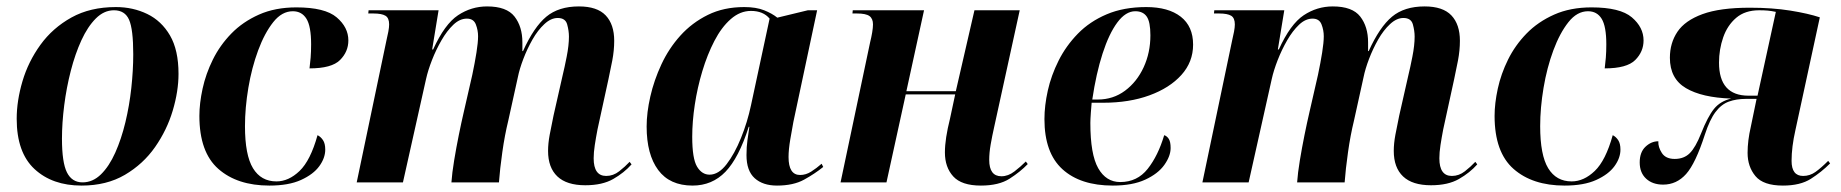

<svg xmlns="http://www.w3.org/2000/svg" viewBox="-20 -568 5733 598"><path d="M234 10Q143 10 87.5 -41.5Q32 -93 32 -198Q32 -254 50 -315Q68 -376 106 -428.5Q144 -481 202.5 -513.5Q261 -546 341 -546Q394 -546 438.5 -524.5Q483 -503 509.5 -457.5Q536 -412 536 -338Q536 -284 518 -223.5Q500 -163 463 -110Q426 -57 369 -23.5Q312 10 234 10ZM237 0Q269 0 294.5 -25Q320 -50 339 -92.5Q358 -135 370.5 -187Q383 -239 389 -294Q395 -349 395 -399Q395 -477 382 -506.5Q369 -536 335 -536Q304 -536 278.5 -510.5Q253 -485 233.5 -442.5Q214 -400 200.5 -347.5Q187 -295 180 -240Q173 -185 173 -136Q173 -62 188.5 -31Q204 0 237 0Z M819 10Q719 10 660 -42Q601 -94 601 -207Q601 -246 611 -292Q621 -338 643 -382.5Q665 -427 700.5 -463.5Q736 -500 786.5 -522.5Q837 -545 903 -545Q992 -545 1028.5 -514Q1065 -483 1065 -442Q1065 -407 1039 -381Q1013 -355 944 -355Q946 -370 947.5 -388.5Q949 -407 949 -430Q949 -486 934.5 -509.5Q920 -533 892 -533Q858 -533 831 -499Q804 -465 784 -411Q764 -357 753.5 -294.5Q743 -232 743 -175Q743 -85 768 -44Q793 -3 841 -3Q879 -3 913 -35.5Q947 -68 969 -147Q979 -142 986 -131.5Q993 -121 993 -102Q993 -76 974.5 -50.5Q956 -25 917.5 -7.5Q879 10 819 10Z M1803 9Q1745 9 1716 -18.5Q1687 -46 1687 -98Q1687 -121 1692 -148Q1697 -175 1704 -208L1733 -336Q1738 -356 1745 -391.5Q1752 -427 1752 -454Q1752 -472 1746.5 -492Q1741 -512 1717 -512Q1696 -512 1675.5 -493Q1655 -474 1638.5 -445Q1622 -416 1610 -384.5Q1598 -353 1593 -328L1563 -192Q1552 -147 1544.5 -94Q1537 -41 1534 0H1386Q1388 -29 1394.5 -68.5Q1401 -108 1409 -147.5Q1417 -187 1424 -217L1451 -335Q1459 -373 1464 -404.5Q1469 -436 1469 -455Q1469 -474 1462 -492Q1455 -510 1434 -510Q1412 -510 1392 -491Q1372 -472 1355 -442.5Q1338 -413 1325.5 -381Q1313 -349 1307 -322L1235 0H1091L1184 -444Q1187 -456 1189.5 -469.5Q1192 -483 1192 -492Q1192 -512 1180.5 -519Q1169 -526 1143 -526H1127L1128 -536H1346L1326 -414H1329Q1365 -493 1406.5 -520.5Q1448 -548 1497 -548Q1558 -548 1582.5 -516.5Q1607 -485 1607 -436Q1607 -430 1607 -422.5Q1607 -415 1607 -409H1609Q1643 -484 1681.5 -516Q1720 -548 1783 -548Q1840 -548 1866.5 -520Q1893 -492 1893 -441Q1893 -411 1887 -379.5Q1881 -348 1875 -321L1841 -165Q1836 -139 1832.5 -116Q1829 -93 1829 -75Q1829 -20 1868 -20Q1890 -20 1908.5 -34.5Q1927 -49 1941 -64L1947 -56Q1924 -30 1890 -10.5Q1856 9 1803 9Z M2137 10Q2066 10 2030 -38.5Q1994 -87 1994 -174Q1994 -217 2005.5 -267.5Q2017 -318 2040 -367.5Q2063 -417 2099 -457Q2135 -497 2184.5 -521.5Q2234 -546 2298 -546Q2335 -546 2360 -536Q2385 -526 2401 -513L2496 -536H2525L2451 -188Q2447 -167 2441.5 -134.5Q2436 -102 2436 -79Q2436 -23 2472 -23Q2490 -23 2506.5 -33.5Q2523 -44 2539 -58L2544 -48Q2518 -27 2484.5 -8.5Q2451 10 2400 10Q2356 10 2330.5 -13Q2305 -36 2305 -85Q2305 -111 2308 -131.5Q2311 -152 2314 -173H2312Q2281 -76 2239.5 -33Q2198 10 2137 10ZM2190 -24Q2218 -24 2243 -56.5Q2268 -89 2288 -138.5Q2308 -188 2319 -240L2377 -510Q2357 -534 2319 -534Q2285 -534 2256 -508.5Q2227 -483 2205 -440.5Q2183 -398 2167.5 -346.5Q2152 -295 2144 -242Q2136 -189 2136 -142Q2136 -74 2151 -49Q2166 -24 2190 -24Z M3035 10Q2975 10 2949 -18.5Q2923 -47 2923 -93Q2923 -115 2927 -141Q2931 -167 2939 -199L2955 -274H2801L2741 0H2598L2690 -436Q2694 -452 2696.5 -467Q2699 -482 2699 -492Q2699 -510 2688 -518Q2677 -526 2649 -526H2635L2636 -536H2858L2803 -284H2957L3015 -536H3156L3077 -175Q3070 -144 3065.5 -118Q3061 -92 3061 -70Q3061 -19 3099 -19Q3120 -19 3139.5 -34Q3159 -49 3175 -65L3181 -57Q3158 -33 3124.5 -11.5Q3091 10 3035 10Z M3446 10Q3345 10 3289 -41Q3233 -92 3233 -197Q3233 -239 3243.5 -286Q3254 -333 3277 -379Q3300 -425 3337 -463Q3374 -501 3427 -523.5Q3480 -546 3550 -546Q3619 -546 3657.5 -516Q3696 -486 3696 -429Q3696 -375 3659.5 -334.5Q3623 -294 3560 -271Q3497 -248 3416 -248H3380Q3379 -238 3377.5 -216.5Q3376 -195 3376 -185Q3376 -87 3400.5 -44Q3425 -1 3469 -1Q3522 -1 3554.5 -42Q3587 -83 3606 -147Q3615 -144 3620.5 -135Q3626 -126 3626 -107Q3626 -82 3606.5 -54.5Q3587 -27 3547 -8.5Q3507 10 3446 10ZM3399 -258Q3447 -258 3484 -285.5Q3521 -313 3542 -358.5Q3563 -404 3563 -458Q3563 -500 3551.5 -516.5Q3540 -533 3516 -533Q3486 -533 3460 -498Q3434 -463 3414 -401Q3394 -339 3382 -258Z M4437 9Q4379 9 4350 -18.5Q4321 -46 4321 -98Q4321 -121 4326 -148Q4331 -175 4338 -208L4367 -336Q4372 -356 4379 -391.5Q4386 -427 4386 -454Q4386 -472 4380.5 -492Q4375 -512 4351 -512Q4330 -512 4309.5 -493Q4289 -474 4272.5 -445Q4256 -416 4244 -384.5Q4232 -353 4227 -328L4197 -192Q4186 -147 4178.5 -94Q4171 -41 4168 0H4020Q4022 -29 4028.5 -68.5Q4035 -108 4043 -147.5Q4051 -187 4058 -217L4085 -335Q4093 -373 4098 -404.5Q4103 -436 4103 -455Q4103 -474 4096 -492Q4089 -510 4068 -510Q4046 -510 4026 -491Q4006 -472 3989 -442.5Q3972 -413 3959.5 -381Q3947 -349 3941 -322L3869 0H3725L3818 -444Q3821 -456 3823.5 -469.5Q3826 -483 3826 -492Q3826 -512 3814.5 -519Q3803 -526 3777 -526H3761L3762 -536H3980L3960 -414H3963Q3999 -493 4040.5 -520.5Q4082 -548 4131 -548Q4192 -548 4216.5 -516.5Q4241 -485 4241 -436Q4241 -430 4241 -422.5Q4241 -415 4241 -409H4243Q4277 -484 4315.5 -516Q4354 -548 4417 -548Q4474 -548 4500.5 -520Q4527 -492 4527 -441Q4527 -411 4521 -379.5Q4515 -348 4509 -321L4475 -165Q4470 -139 4466.5 -116Q4463 -93 4463 -75Q4463 -20 4502 -20Q4524 -20 4542.5 -34.5Q4561 -49 4575 -64L4581 -56Q4558 -30 4524 -10.5Q4490 9 4437 9Z M4853 10Q4753 10 4694 -42Q4635 -94 4635 -207Q4635 -246 4645 -292Q4655 -338 4677 -382.5Q4699 -427 4734.5 -463.5Q4770 -500 4820.5 -522.5Q4871 -545 4937 -545Q5026 -545 5062.5 -514Q5099 -483 5099 -442Q5099 -407 5073 -381Q5047 -355 4978 -355Q4980 -370 4981.5 -388.5Q4983 -407 4983 -430Q4983 -486 4968.5 -509.5Q4954 -533 4926 -533Q4892 -533 4865 -499Q4838 -465 4818 -411Q4798 -357 4787.5 -294.5Q4777 -232 4777 -175Q4777 -85 4802 -44Q4827 -3 4875 -3Q4913 -3 4947 -35.5Q4981 -68 5003 -147Q5013 -142 5020 -131.5Q5027 -121 5027 -102Q5027 -76 5008.5 -50.5Q4990 -25 4951.5 -7.5Q4913 10 4853 10Z M5533 10Q5472 10 5447.5 -19.5Q5423 -49 5423 -92Q5423 -130 5433 -173L5451 -260H5417Q5388 -260 5364.5 -251.5Q5341 -243 5323 -219Q5305 -195 5290 -149Q5261 -59 5231.5 -26Q5202 7 5160 7Q5127 7 5107 -11.5Q5087 -30 5087 -62Q5087 -94 5105 -111Q5123 -128 5145 -128Q5144 -110 5156 -91.5Q5168 -73 5196 -73Q5225 -73 5243 -91Q5261 -109 5278 -152Q5299 -205 5318.5 -229Q5338 -253 5372 -261Q5281 -264 5231 -293.5Q5181 -323 5181 -388Q5181 -434 5204.5 -469Q5228 -504 5282.5 -524Q5337 -544 5430 -544Q5500 -544 5556 -535Q5612 -526 5648 -514L5572 -163Q5560 -110 5560 -67Q5560 -20 5596 -20Q5617 -20 5634.5 -32.5Q5652 -45 5674 -67L5680 -59Q5653 -32 5620 -11Q5587 10 5533 10ZM5426 -270H5454L5511 -531Q5497 -534 5485.5 -535Q5474 -536 5459 -536Q5415 -536 5387.5 -512.5Q5360 -489 5347 -451.5Q5334 -414 5334 -373Q5334 -270 5426 -270Z"/></svg>

Font: Noto Serif Display SemiCondensed
Style: Bold Italic
Weight: 700
Width: 4
Italic angle: -12°
Designer: Monotype Design Team
Foundry: Monotype Imaging Inc.
Version: Version 2.009